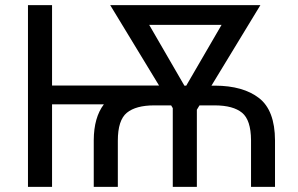

<svg xmlns="http://www.w3.org/2000/svg" viewBox="-20 -731 1167 751"><path d="M183.6 -710.9V-396.5H602.1L411.1 -710.9H998.5L807.1 -396H821.3Q931.2 -395.5 993.2 -347.4Q1055.2 -299.3 1055.7 -182.1V0H961.9V-182.6Q961.4 -261.7 926.8 -290Q892.1 -318.4 821.3 -318.8H760.3L750 -301.8V0H655.8V-308.1L649.4 -318.8H583Q511.7 -318.8 476.3 -290Q440.9 -261.2 440.9 -180.7V0H346.7V-183.1Q347.2 -271.5 386.2 -322.8H183.6V0H89.4V-710.9ZM701.2 -396H708.5L846.7 -633.8H563.5Z"/></svg>

Font: LXGW WenKai GB Screen
Style: Regular
Weight: 400
Designer: LXGW / Fontworks Inc.
Foundry: LXGW / Fontworks Inc.
Version: Version 1.321;February 19, 2024;FontCreator 14.0.0.2901 64-b